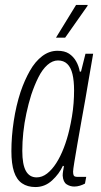

<svg xmlns="http://www.w3.org/2000/svg" viewBox="-20 -743 409 775"><path d="M123 12Q91 12 69 -3Q47 -18 36.5 -50Q26 -82 26 -133Q26 -192 35.5 -254.5Q45 -317 63 -372Q79 -419 100.5 -457Q122 -495 150.5 -516.5Q179 -538 212 -538Q241 -538 258.5 -526.5Q276 -515 287 -496Q298 -477 302 -454H307L325 -526H356L336 -410Q332 -384 324.5 -342.5Q317 -301 308.5 -253.5Q300 -206 292.5 -162.5Q285 -119 280 -88.5Q275 -58 275 -50Q275 -39 278 -34Q281 -29 294 -29H328L323 -2Q314 3 302.5 6.5Q291 10 280 10Q263 10 249 1Q235 -8 233 -34Q233 -42 234.5 -51.5Q236 -61 238 -72L234 -74Q219 -41 190 -14.5Q161 12 123 12ZM128 -27Q150 -27 170 -42.5Q190 -58 207 -84.5Q224 -111 237.5 -146Q251 -181 260 -220Q266 -246 270.5 -273Q275 -300 277 -326.5Q279 -353 279 -378Q279 -417 272.5 -444Q266 -471 251.5 -485Q237 -499 214 -499Q192 -499 171.5 -481Q151 -463 135 -431Q119 -399 106 -360Q95 -325 86.5 -285.5Q78 -246 74 -208Q70 -170 70 -134Q70 -79 84.5 -53Q99 -27 128 -27ZM206 -591 287 -723H334L333 -719L243 -591Z"/></svg>

Font: Archivo ExtraCondensed Thin
Style: Italic
Weight: 250
Width: 2
Italic angle: -10°
Designer: Hector Gatti
Foundry: Omnibus-Type
Version: Version 2.001